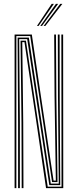

<svg xmlns="http://www.w3.org/2000/svg" viewBox="-20 -980 406 1000"><path d="M56 0V-800H145.8L193.8 -474.2L259 -39.5H270.8L264.2 -477L262.2 -800H271.5L273.5 -477L279.5 -31.8H251.2L137.5 -792H65.2V0ZM74.2 0V-342.5L71.8 -784.2H130.2L244.5 -23.8H286L282 -477L281.2 -800H290.5L291 -477L293.8 -15.8H236.8L121.8 -776.2H80L83.5 -342.5V0ZM93 0 92 -342.5 87 -768.2H115L228.5 -7.8H300.5L299.5 -800H308.8L309.5 0H219.8L169.5 -343.8L107.5 -760.5H96L101 -342.5L102.2 0ZM172.5 -845 249.2 -959.8H260.5L181.2 -845ZM207.2 -845 293.5 -959.8H304.8L216.2 -845ZM189.8 -845 271.2 -959.8H282.8L198.8 -845Z"/></svg>

Font: Big Shoulders Inline Display Thin Light
Style: Regular
Weight: 300
Version: Version 2.002